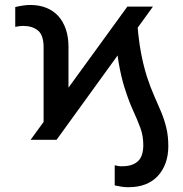

<svg xmlns="http://www.w3.org/2000/svg" viewBox="-20 -573 752 787"><path d="M211.9 0H105.5L502 -545.9H606.9ZM456.5 -392.6 542 -486.3Q545.9 -433.1 552.2 -390.9Q558.6 -348.6 566.7 -315.2Q574.7 -281.7 583 -256.3Q597.2 -213.4 612.3 -179.4Q627.4 -145.5 640.4 -114.5Q653.3 -83.5 661.6 -49.8Q669.9 -16.1 669.9 25.9Q669.9 64 658.9 94.7Q647.9 125.5 627 148.2Q606 170.9 575.9 182.6Q545.9 194.3 507.8 194.3Q495.6 194.8 479 192.4Q462.4 189.9 450.2 187V104.5Q457 106.4 465.6 107.7Q474.1 108.9 480.5 108.4Q520.5 108.9 543.7 89.4Q566.9 69.8 567.4 22.9Q567.4 -16.6 555.2 -49.3Q543 -82 525.4 -120.4Q507.8 -158.7 490.2 -214.4Q483.4 -236.3 477.3 -262Q471.2 -287.6 465.8 -319.8Q460.4 -352.1 456.5 -392.6ZM260.7 -112.3 158.7 -19.5V-381.3Q158.2 -429.7 135.3 -448.2Q112.3 -466.8 74.7 -466.8Q67.9 -466.8 59.1 -465.8Q50.3 -464.8 42.5 -462.9V-543.9Q54.7 -547.4 72 -550Q89.4 -552.7 103.5 -552.7Q140.6 -552.7 169.7 -541Q198.7 -529.3 218.8 -507.3Q238.8 -485.4 249.8 -453.4Q260.7 -421.4 260.7 -381.3Z"/></svg>

Font: Inter Cardless Tabular
Style: Regular
Weight: 400
Designer: Rasmus Andersson
Foundry: rsms
Version: Version 4.000;git-4fc901f